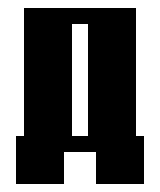

<svg xmlns="http://www.w3.org/2000/svg" viewBox="-20 -460 400 480"><path d="M40 -440H320V-120H340V0H220V-80H140V0H20V-120H40ZM160 -400V-120H200V-400Z"/></svg>

Font: SOV_poster
Style: Bold
Weight: 700
Version: Version 1.00